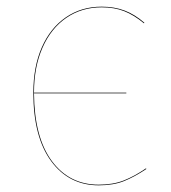

<svg xmlns="http://www.w3.org/2000/svg" viewBox="-20 -547 514 576"><path d="M419 -40Q383 -16 351.5 -3.5Q320 9 276 9Q187 9 133.5 -63.5Q80 -136 80 -269Q80 -347 105.5 -405Q131 -463 177.5 -495Q224 -527 285 -527Q323 -527 353.5 -515.5Q384 -504 413 -479L412 -477Q382 -502 352.5 -513.5Q323 -525 285 -525Q225 -525 179 -493.5Q133 -462 107.5 -404Q82 -346 82 -269H359V-267H82Q83 -135 135.5 -64Q188 7 276 7Q319 7 351 -5.5Q383 -18 418 -42Z"/></svg>

Font: FiraGO Two
Style: Regular
Weight: 100
Designer: bBox Type
Foundry: bBox Type GmbH
Version: Version 1.001